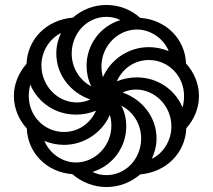

<svg xmlns="http://www.w3.org/2000/svg" viewBox="-20 -744 858 774"><path d="M409 10C461 10 508 -9 545 -41C651 -50 727 -128 731 -227C764 -264 782 -309 782 -357C782 -407 762 -453 730 -488C726 -589 647 -665 545 -672C509 -705 460 -724 409 -724C358 -724 310 -705 274 -673C167 -664 91 -586 87 -487C54 -449 36 -404 36 -357C36 -307 56 -261 88 -226C92 -127 169 -49 272 -42C309 -9 359 10 409 10ZM348 -396C301 -420 269 -471 269 -528C269 -610 331 -676 409 -676C429 -676 448 -672 465 -663C381 -637 329 -561 329 -479C329 -450 335 -422 348 -396ZM395 -433C391 -447 389 -462 389 -476C389 -560 456 -625 532 -625C586 -625 640 -589 660 -538C635 -548 608 -554 580 -554C498 -554 426 -504 395 -433ZM290 -331C212 -331 147 -398 147 -480C147 -535 177 -586 226 -611C214 -586 207 -558 207 -528C207 -442 265 -370 344 -343C327 -335 308 -331 290 -331ZM716 -311C683 -388 610 -432 532 -432C504 -432 477 -427 451 -416C473 -467 522 -502 580 -502C659 -502 722 -438 722 -357C722 -342 720 -326 716 -311ZM238 -212C159 -212 96 -276 96 -357C96 -372 98 -388 102 -403C135 -326 208 -282 286 -282C314 -282 341 -287 367 -298C345 -247 296 -212 238 -212ZM592 -104C604 -129 611 -157 611 -186C611 -272 553 -344 474 -371C491 -379 510 -383 528 -383C606 -383 671 -316 671 -234C671 -176 636 -124 592 -104ZM409 -38C389 -38 371 -42 353 -51C437 -77 489 -153 489 -235C489 -264 483 -292 469 -318C517 -294 549 -243 549 -186C549 -104 487 -38 409 -38ZM286 -89C232 -89 180 -125 159 -176C183 -166 210 -160 238 -160C320 -160 392 -210 423 -281C427 -267 429 -252 429 -238C429 -154 362 -89 286 -89Z"/></svg>

Font: Noto Serif Armenian Condensed Extra
Style: Regular
Weight: 800
Width: 3
Designer: Monotype Design Team
Foundry: Monotype Imaging Inc.
Version: Version 1.901